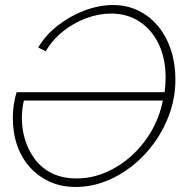

<svg xmlns="http://www.w3.org/2000/svg" viewBox="-20 -735 747 764"><path d="M281 9Q225 9 179 -11.5Q133 -32 99.5 -69Q66 -106 48.5 -156Q31 -206 31 -266Q31 -294 35 -319.5Q39 -345 46 -368H635Q637 -384 638 -398Q639 -412 639 -427Q639 -501 612 -558.5Q585 -616 536 -648.5Q487 -681 422 -681Q373 -681 323 -662.5Q273 -644 230.5 -610Q188 -576 162 -531L132 -546Q161 -595 209.5 -633Q258 -671 316 -693Q374 -715 430 -715Q486 -715 532 -692Q578 -669 610.5 -629Q643 -589 660.5 -535.5Q678 -482 678 -420Q678 -350 656 -286.5Q634 -223 595.5 -169Q557 -115 506.5 -75Q456 -35 398.5 -13Q341 9 281 9ZM285 -25Q344 -25 399.5 -48.5Q455 -72 502 -114Q549 -156 582 -212.5Q615 -269 628 -335H75Q71 -318 69 -300.5Q67 -283 67 -265Q67 -219 80.5 -176.5Q94 -134 120.5 -99.5Q147 -65 188 -45Q229 -25 285 -25Z"/></svg>

Font: Raleway Thin ExtraLight
Style: Italic
Weight: 250
Italic angle: -12°
Version: Version 4.026